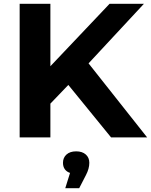

<svg xmlns="http://www.w3.org/2000/svg" viewBox="-20 -720 791 1006"><path d="M338 -275 244 -177V0H83V-700H244V-373L554 -700H734L444 -388L751 0H562ZM448 133Q448 164 430 198L395 266H322L347 186Q329 180 319.5 166.5Q310 153 310 133Q310 106 328.5 89.5Q347 73 379 73Q411 73 429.5 89.5Q448 106 448 133Z"/></svg>

Font: APTA Sans Regular
Style: Bold Italic
Weight: 700
Version: Version 7.200